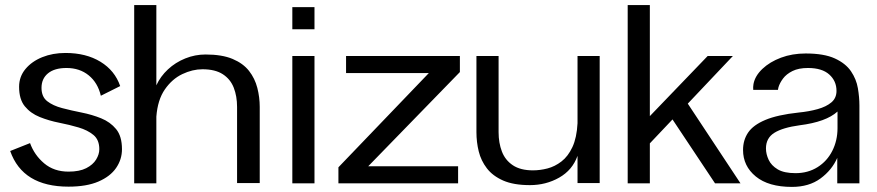

<svg xmlns="http://www.w3.org/2000/svg" viewBox="-20 -720 3445 754"><path d="M237 -512Q318 -512 374.5 -477.5Q431 -443 452 -382L376 -344Q364 -395 328.5 -424Q293 -453 241 -453Q194 -453 168.5 -432Q143 -411 143 -375Q143 -340 165.5 -322.5Q188 -305 224 -295.5Q260 -286 300.5 -278Q341 -270 377 -255.5Q413 -241 436 -213Q459 -185 459 -134Q459 -94 436 -60.5Q413 -27 366.5 -7Q320 13 249 13Q69 13 20 -127L98 -158Q115 -111 153.5 -78.5Q192 -46 249 -46Q292 -46 318.5 -59.5Q345 -73 357.5 -93.5Q370 -114 370 -134Q370 -171 347 -190Q324 -209 288.5 -219.5Q253 -230 212.5 -238Q172 -246 136 -260.5Q100 -275 77.5 -302.5Q55 -330 55 -379Q55 -419 80 -449Q105 -479 146 -495.5Q187 -512 237 -512Z M507 0V-700H594V-385Q610 -420 639.5 -447.5Q669 -475 707.5 -490.5Q746 -506 787 -506Q852 -506 893.5 -488.5Q935 -471 958 -441.5Q981 -412 990.5 -375Q1000 -338 1000 -300V-1H911V-300Q911 -342 898 -375.5Q885 -409 855 -428.5Q825 -448 775 -448Q736 -448 696 -429Q656 -410 627.5 -369Q599 -328 594 -262V0Z M1128 0V-500H1215V0ZM1128 -605V-692H1215V-605Z M1309 0V-63L1664 -433H1339V-500H1786V-437L1426 -67H1779V0Z M2061 7Q1997 7 1956 -11Q1915 -29 1892 -59Q1869 -89 1860 -125.5Q1851 -162 1851 -201V-500H1938V-201Q1938 -159 1951 -125Q1964 -91 1994 -71Q2024 -51 2073 -51Q2101 -51 2130 -58.5Q2159 -66 2185 -86Q2211 -106 2228 -142.5Q2245 -179 2248 -236V-500H2335V-1H2248V-108Q2228 -52 2176 -22.5Q2124 7 2061 7Z M2445 0V-700H2532V-264L2759 -500H2858L2681 -313L2888 0H2788L2621 -251L2532 -157V0Z M3090 14Q2998 14 2948 -27Q2898 -68 2898 -131Q2898 -170 2918 -199.5Q2938 -229 2985.5 -249Q3033 -269 3116 -278Q3157 -282 3191 -291.5Q3225 -301 3245 -318Q3265 -335 3265 -363Q3265 -402 3236.5 -427.5Q3208 -453 3153 -453Q3116 -453 3092 -441Q3068 -429 3055 -411.5Q3042 -394 3037 -377Q3036 -372 3035 -367H2938Q2937 -378 2939 -390Q2945 -422 2974 -449.5Q3003 -477 3047 -493.5Q3091 -510 3144 -510Q3216 -510 3258.5 -490.5Q3301 -471 3322 -440Q3343 -409 3349 -373.5Q3355 -338 3355 -306V0H3268V-100Q3247 -52 3202 -19Q3157 14 3090 14ZM3104 -40Q3153 -40 3190.5 -63.5Q3228 -87 3248.5 -127.5Q3269 -168 3269 -217V-282Q3224 -241 3120 -228Q3054 -219 3021 -198.5Q2988 -178 2988 -137Q2988 -115 2998.5 -92.5Q3009 -70 3034 -55Q3059 -40 3104 -40Z"/></svg>

Font: Panamera Medium
Style: Regular
Weight: 500
Designer: Bastien Sozeau
Foundry: NBR — Bastien Sozeau
Version: Version 3.002; ttfautohint (v1.8.4.7-5d5b);gftools[0.9.33]